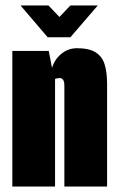

<svg xmlns="http://www.w3.org/2000/svg" viewBox="-20 -681 431 701"><path d="M25 0V-495H158L170 -433Q179 -464 204 -484.5Q229 -505 261 -505Q305 -505 329 -490Q353 -475 362 -446Q371 -417 371 -374V0H215V-368Q215 -375 214 -380Q213 -385 211 -388.5Q209 -392 206 -394Q203 -396 198 -396Q196 -396 192.5 -395.5Q189 -395 186 -394.5Q183 -394 181 -393V0ZM154 -545 55 -661H157L197 -619L237 -661H337L237 -545Z"/></svg>

Font: Alumni Sans Black
Style: Regular
Weight: 900
Designer: Robert E. Leuschke
Foundry: Robert E. Leuschke
Version: Version 1.018